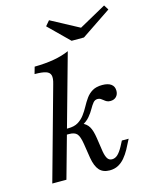

<svg xmlns="http://www.w3.org/2000/svg" viewBox="-123 -902 794 994"><g transform="rotate(-15 274.0 -405.0)"><path d="M34.7 0 172.6 -496Q181.5 -525.8 177 -541.9Q172.6 -558.1 152.8 -564.5Q133.1 -571 92.7 -571L103.2 -608.1Q161.3 -608.9 207.3 -616.9Q253.2 -625 289.5 -641.1L110.5 0ZM340.3 11.3Q304.8 11.3 285.5 -10.1Q266.1 -31.5 258.1 -78.2L246 -155.6Q239.5 -196.8 227 -210.9Q214.5 -225 185.5 -225H153.2L161.3 -254.8H187.9Q221 -254.8 241.5 -267.3Q262.1 -279.8 276.6 -299.2Q291.1 -318.5 302.8 -340.3Q314.5 -362.1 328.6 -381.9Q342.7 -401.6 363.3 -413.7Q383.9 -425.8 416.1 -425.8Q446.8 -425.8 463.3 -413.7Q479.8 -401.6 479.8 -378.2Q479.8 -358.9 468.1 -346.8Q456.5 -334.7 436.3 -334.7Q425 -334.7 417.3 -338.7Q409.7 -342.7 403.2 -348.4Q396.8 -354 389.9 -358.1Q383.1 -362.1 374.2 -362.1Q359.7 -362.1 350 -350.4Q340.3 -338.7 330.2 -320.6Q320.2 -302.4 304.4 -283.5Q288.7 -264.5 262.1 -250.8V-260.5Q287.1 -250.8 299.6 -230.2Q312.1 -209.7 318.5 -166.9L329.8 -91.1Q334.7 -65.3 343.1 -53.2Q351.6 -41.1 366.9 -41.1Q383.1 -41.1 396.8 -53.6Q410.5 -66.1 425 -92.7L440.3 -121.8H476.6L450 -70.2Q437.1 -46.8 421.4 -28.2Q405.6 -9.7 385.9 0.8Q366.1 11.3 340.3 11.3ZM532.3 -821 548.4 -795.2 388.7 -687.9H322.6L214.5 -794.4L237.1 -821L410.5 -728.2L362.1 -726.6Z"/></g></svg>

Font: Playfair 9pt
Style: Italic
Weight: 400
Italic angle: -15.6°
Designer: Claus Eggers Sørensen
Foundry: Claus Eggers Sørensen
Version: Version 2.001;gftools[0.9.30]